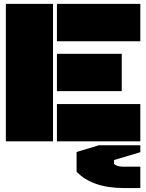

<svg xmlns="http://www.w3.org/2000/svg" viewBox="-20 -720 745 978"><path d="M9.8 0V-700.2H250V0ZM270 0V-189.9H694.8V0ZM270 -255.9V-445.8H600.1V-255.9ZM270 -509.8V-700.2H694.8V-509.8ZM370.1 154.8V54.2L483.9 20H694.8V55.2L561 95.2V115.2Q574.7 128.9 606.9 128.9H694.8V237.8H611.8Q449.7 237.8 370.1 154.8Z"/></svg>

Font: Nastup Basic
Style: Regular
Weight: 400
Designer: Maksym Kobuzan
Foundry: Zakznak
Version: Version 1.020;FEAKit 1.0